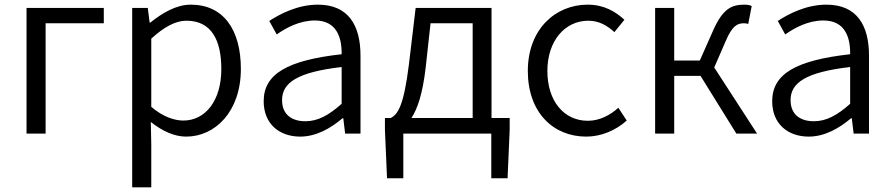

<svg xmlns="http://www.w3.org/2000/svg" viewBox="-20 -574 3836 825"><path d="M94 0H176V-474H426V-540H94Z M548 231H630V45L628 -50C678 -10 730 13 780 13C904 13 1015 -94 1015 -278C1015 -445 941 -554 800 -554C736 -554 676 -517 626 -477H623L615 -540H548ZM768 -56C731 -56 681 -71 630 -115V-408C685 -458 734 -485 781 -485C889 -485 931 -401 931 -277C931 -141 862 -56 768 -56Z M1270 13C1338 13 1400 -22 1452 -66H1455L1463 0H1529V-335C1529 -465 1477 -554 1346 -554C1259 -554 1183 -514 1137 -484L1169 -426C1210 -455 1268 -486 1333 -486C1426 -486 1449 -414 1448 -341C1216 -315 1113 -257 1113 -139C1113 -41 1181 13 1270 13ZM1292 -53C1237 -53 1192 -79 1192 -144C1192 -218 1257 -264 1448 -286V-128C1393 -79 1346 -53 1292 -53Z M1713 0H2091V192H2161L2170 -16V-67H2092V-540H1766L1737 -297C1715 -120 1690 -83 1659 -67H1634V-16L1643 192H1713ZM1748 -67C1773 -105 1796 -170 1809 -283L1830 -474H2011V-67Z M2499 13C2564 13 2626 -14 2673 -56L2637 -111C2603 -80 2557 -55 2506 -55C2402 -55 2332 -141 2332 -269C2332 -398 2407 -485 2508 -485C2553 -485 2588 -465 2620 -436L2663 -489C2625 -524 2576 -554 2505 -554C2368 -554 2248 -450 2248 -269C2248 -91 2357 13 2499 13Z M2795 0H2877V-248H2990L3144 0H3233L3049 -284L3098 -397C3127 -465 3149 -474 3177 -474C3185 -474 3189 -473 3195 -471L3210 -548C3203 -552 3191 -554 3179 -554C3123 -554 3085 -537 3042 -438L2987 -314H2877V-540H2795Z M3455 13C3523 13 3585 -22 3637 -66H3640L3648 0H3714V-335C3714 -465 3662 -554 3531 -554C3444 -554 3368 -514 3322 -484L3354 -426C3395 -455 3453 -486 3518 -486C3611 -486 3634 -414 3633 -341C3401 -315 3298 -257 3298 -139C3298 -41 3366 13 3455 13ZM3477 -53C3422 -53 3377 -79 3377 -144C3377 -218 3442 -264 3633 -286V-128C3578 -79 3531 -53 3477 -53Z"/></svg>

Font: ChiuKong Gothic CL Normal
Style: Regular
Weight: 350
Designer: Ryoko NISHIZUKA 西塚涼子 (kana, bopomofo & ideographs); Paul D. Hunt (Latin, Greek & Cyrillic); Sandoll Communications 산돌커뮤니
Foundry: Adobe
Version: Version 1.300